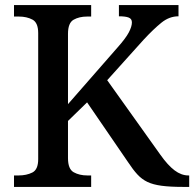

<svg xmlns="http://www.w3.org/2000/svg" viewBox="-20 -734 763 754"><path d="M35 0V-45H53Q84 -45 107 -56.5Q130 -68 130 -109V-604Q130 -645 107.5 -657Q85 -669 54 -669H35V-714H338V-669H322Q291 -669 269 -656.5Q247 -644 247 -601V-325L442 -548Q474 -584 486 -607Q498 -630 498 -646Q498 -660 485.5 -665Q473 -670 447 -670V-714H681V-670Q645 -670 614 -645Q583 -620 544 -578L401 -419L610 -126Q639 -85 665.5 -65Q692 -45 720 -45H723V0H698Q648 0 614.5 -4.5Q581 -9 559 -19.5Q537 -30 519.5 -49Q502 -68 483 -97L322 -332L247 -259V-113Q247 -70 269.5 -57.5Q292 -45 323 -45H338V0Z"/></svg>

Font: Noto Serif Sinhala Medium
Style: Regular
Weight: 500
Designer: Jelle Bosma - Monotype Design Team
Foundry: Monotype Imaging Inc.
Version: Version 2.007; ttfautohint (v1.8.4.7-5d5b)